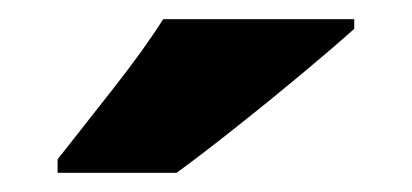

<svg xmlns="http://www.w3.org/2000/svg" viewBox="-20 -786 429 200"><path d="M349 -756Q329 -738 295.5 -710Q262 -682 226 -653.5Q190 -625 164 -606H40V-620Q65 -652 97 -692.5Q129 -733 150 -766H349Z"/></svg>

Font: Noto Sans Myanmar SemiCondensed Black
Style: Regular
Weight: 900
Width: 4
Designer: Monotype Design Team
Foundry: Monotype Imaging Inc.
Version: Version 2.107; ttfautohint (v1.8.4.7-5d5b)